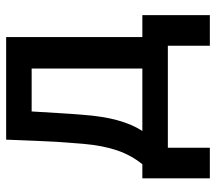

<svg xmlns="http://www.w3.org/2000/svg" viewBox="-60 -520 719 640"><g transform="rotate(-90 300.0 -199.5)"><path d="M26 140V-85H73Q103 -122 119 -168.5Q135 -215 141 -281Q143 -308 145.5 -339Q148 -370 150 -417Q152 -464 155 -539H497V-85H570V140H468V0H128V140ZM238 -285Q233 -216 219.5 -167.5Q206 -119 184 -85H392V-454H249Q246 -407 243.5 -363.5Q241 -320 238 -285Z"/></g></svg>

Font: Noto Sans Mono Medium
Style: Regular
Weight: 500
Designer: Monotype Design Team
Foundry: Monotype Imaging Inc.
Version: Version 2.014